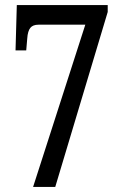

<svg xmlns="http://www.w3.org/2000/svg" viewBox="-20 -734 482 754"><path d="M110 0 315 -637H131Q109 -637 99 -624.5Q89 -612 87 -583L83 -536H41L46 -714H403V-687L197 0Z"/></svg>

Font: Noto Serif Myanmar ExtraCondensed
Style: Regular
Weight: 400
Width: 2
Designer: Ben Mitchell and the Monotype Design Team
Foundry: Monotype Imaging Inc.
Version: Version 2.106; ttfautohint (v1.8.4.7-5d5b)